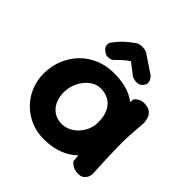

<svg xmlns="http://www.w3.org/2000/svg" viewBox="-184 -845 991 991"><g transform="rotate(45 311.5 -349.5)"><path d="M283 -1Q230 0 185.5 -18.5Q141 -37 107.5 -70.5Q74 -104 56 -148Q38 -192 38 -242Q39 -298 58.5 -345Q78 -392 112.5 -426.5Q147 -461 193 -480Q239 -499 291 -499Q370 -500 424 -473.5Q478 -447 506.5 -391.5Q535 -336 535 -250Q535 -200 519 -155.5Q503 -111 471.5 -76.5Q440 -42 393 -22Q346 -2 283 -1ZM288 -122Q313 -122 336 -133Q359 -144 377 -163.5Q395 -183 405.5 -208Q416 -233 416 -260Q416 -307 401 -336.5Q386 -366 360.5 -380.5Q335 -395 301 -395Q276 -395 254 -382Q232 -369 215.5 -348Q199 -327 189.5 -300.5Q180 -274 180 -246Q180 -210 193 -182Q206 -154 230.5 -138Q255 -122 288 -122ZM530 0Q508 0 494 -7.5Q480 -15 473.5 -22Q467 -29 467 -29Q460 -102 455.5 -173Q451 -244 452 -318.5Q453 -393 460 -473Q460 -473 466 -480Q472 -487 486 -494Q500 -501 524 -499Q548 -497 561 -485.5Q574 -474 578.5 -460Q583 -446 584 -436Q585 -426 585 -426Q581 -375 578.5 -333Q576 -291 576.5 -249.5Q577 -208 579 -161Q581 -114 584 -52Q584 -52 583 -44.5Q582 -37 577 -26.5Q572 -16 561 -8Q550 0 530 0ZM186 -544Q173 -553 168.5 -562Q164 -571 164.5 -579Q165 -587 167 -591.5Q169 -596 169 -596Q182 -614 195 -628.5Q208 -643 223.5 -656.5Q239 -670 261 -686Q270 -694 284.5 -697Q299 -700 316 -697.5Q333 -695 346 -684L436 -624Q436 -624 441 -618.5Q446 -613 450.5 -603.5Q455 -594 454 -583Q453 -572 440 -559Q431 -550 419.5 -548Q408 -546 398.5 -548Q389 -550 382.5 -552.5Q376 -555 376 -555L312 -604Q296 -594 277.5 -577.5Q259 -561 238 -540Q238 -540 230 -537.5Q222 -535 210 -535Q198 -535 186 -544Z"/></g></svg>

Font: Sour Gummy Black SemiBold
Style: Regular
Weight: 600
Version: Version 1.000